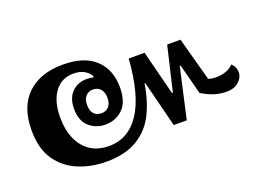

<svg xmlns="http://www.w3.org/2000/svg" viewBox="-63 -570 874 638"><g transform="rotate(-20 373.5 -250.5)"><path d="M222 -74Q170 -74 124.5 -92.5Q79 -111 51 -151Q23 -191 23 -257Q23 -339 68.5 -383Q114 -427 195 -427Q270 -427 309 -390.5Q348 -354 348 -292Q348 -239 322.5 -215Q297 -191 261 -191Q228 -191 204 -212Q180 -233 180 -276Q180 -313 200.5 -334Q221 -355 254 -355Q265 -355 276 -352L278 -355Q273 -367 257.5 -377Q242 -387 217 -387Q176 -387 151.5 -354.5Q127 -322 127 -265Q127 -198 159 -159Q191 -120 248 -120Q317 -120 358 -182.5Q399 -245 408 -371H464L504 -214H507L544 -371H591L633 -217Q645 -213 661 -213Q680 -213 697 -219.5Q714 -226 721 -236Q729 -229 732.5 -221Q736 -213 736 -204Q736 -185 720 -170.5Q704 -156 677 -156Q656 -156 635.5 -162Q615 -168 590 -183L562 -290H559L519 -112H473L432 -275H429Q420 -216 397 -170.5Q374 -125 331 -99.5Q288 -74 222 -74ZM261 -231Q277 -231 287 -241.5Q297 -252 297 -273Q297 -293 287 -304Q277 -315 261 -315Q245 -315 235 -304Q225 -293 225 -273Q225 -252 235 -241.5Q245 -231 261 -231Z"/></g></svg>

Font: Noto Serif Thai Condensed SemiBold
Style: Regular
Weight: 600
Width: 3
Designer: Monotype Design Team
Foundry: Monotype Imaging Inc.
Version: Version 2.002; ttfautohint (v1.8.4.7-5d5b)